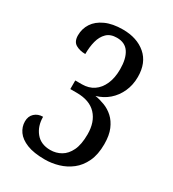

<svg xmlns="http://www.w3.org/2000/svg" viewBox="-179 -821 835 929"><g transform="rotate(30 238.5 -357.0)"><path d="M218 10Q156 10 117.5 -5.5Q79 -21 61 -46.5Q43 -72 43 -102Q43 -131 61.5 -148Q80 -165 108 -165Q108 -113 136.5 -78Q165 -43 218 -43Q250 -43 277 -58.5Q304 -74 320.5 -108Q337 -142 337 -199Q337 -268 300 -307.5Q263 -347 191 -347H155V-395H192Q230 -395 257.5 -413.5Q285 -432 300.5 -467Q316 -502 316 -550Q316 -609 294.5 -642Q273 -675 227 -675Q191 -675 170.5 -655Q150 -635 141.5 -602.5Q133 -570 133 -530Q102 -530 79.5 -543Q57 -556 57 -591Q57 -628 76.5 -658Q96 -688 135.5 -706Q175 -724 232 -724Q311 -724 360 -682Q409 -640 409 -561Q409 -516 392 -478.5Q375 -441 345.5 -415.5Q316 -390 277 -379Q303 -375 330.5 -364.5Q358 -354 380.5 -333.5Q403 -313 417 -280Q431 -247 431 -198Q431 -140 412 -100Q393 -60 362 -36Q331 -12 293.5 -1Q256 10 218 10Z"/></g></svg>

Font: Noto Serif Condensed
Style: Regular
Weight: 400
Width: 3
Designer: Monotype Design Team
Foundry: Monotype Imaging Inc.
Version: Version 2.015